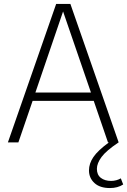

<svg xmlns="http://www.w3.org/2000/svg" viewBox="-20 -720 643 971"><path d="M20 0 264 -700H336L580 0Q517 42 493.5 74Q470 106 470 134Q470 164 490 179.5Q510 195 542 195Q555 195 568 191.5Q581 188 591 182L603 213Q575 231 536 231Q485 231 457.5 205.5Q430 180 430 142Q430 107 452.5 74Q475 41 531 0H526L454 -210H145L73 0ZM159 -252H440L299 -662Z"/></svg>

Font: Red Hat Mono VF Light
Style: Regular
Weight: 300
Monospace: yes
Designer: Pentagram, MCKL
Foundry: Pentagram, MCKL
Version: Version 1.023